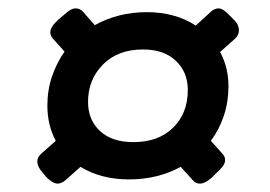

<svg xmlns="http://www.w3.org/2000/svg" viewBox="-20 -551 645 458"><path d="M118 -113Q106 -113 91 -128L82 -139Q69 -153 69 -166Q69 -176 79 -185L113 -215Q93 -253 93 -299Q93 -336 104 -368.5Q115 -401 134 -428L106 -459Q100 -466 100 -474Q100 -487 120 -505L132 -515Q149 -531 160 -531Q171 -531 178 -523L206 -491Q262 -522 330 -522Q398 -522 447 -490L483 -523Q492 -531 501 -531Q512 -531 527 -515L537 -505Q545 -497 547.5 -490.5Q550 -484 550 -479Q550 -468 541 -459L505 -427Q525 -390 525 -345Q525 -308 514 -275Q503 -242 483 -215L510 -185Q517 -178 517 -169Q517 -162 511.5 -154.5Q506 -147 497 -139L486 -128Q469 -113 457 -113Q447 -113 440 -121L411 -153Q356 -123 288 -123Q221 -123 172 -153L136 -121Q126 -113 118 -113ZM298 -212Q358 -212 393 -246.5Q428 -281 428 -336Q428 -379 399.5 -406Q371 -433 321 -433Q261 -433 225.5 -397Q190 -361 190 -308Q190 -265 218.5 -238.5Q247 -212 298 -212Z"/></svg>

Font: Asap Semi Expanded Semi Expanded SemiBold
Style: Italic
Weight: 600
Width: 6
Italic angle: -6°
Designer: Pablo Cosgaya
Foundry: Omnibus-Type
Version: Version 3.001; ttfautohint (v1.8.4.7-5d5b)